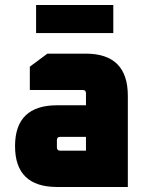

<svg xmlns="http://www.w3.org/2000/svg" viewBox="-20 -746 594 766"><path d="M208 0Q40 0 40 -163Q40 -326 208 -326H323V-374Q323 -387 310 -387H99V-480L169 -532H322Q490 -532 490 -364V0ZM207 -158Q207 -145 220 -145H323V-200H220Q207 -200 207 -187ZM124 -614V-726H432V-614Z"/></svg>

Font: Oxanium ExtraLight ExtraBold
Style: Regular
Weight: 800
Version: Version 2.000